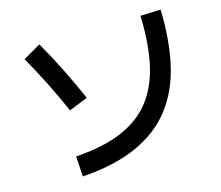

<svg xmlns="http://www.w3.org/2000/svg" viewBox="-108 -890 1216 1058"><g transform="rotate(-15 500.0 -360.5)"><path d="M239 28 232 -88Q396 -99 503.5 -147Q611 -195 672 -278Q733 -361 756.5 -478.5Q780 -596 775 -745L891 -749Q896 -578 865.5 -440Q835 -302 759 -202Q683 -102 555 -43.5Q427 15 239 28ZM372 -385 265 -342Q227 -429 185 -513Q143 -597 96 -679L196 -737Q245 -651 289 -563Q333 -475 372 -385Z"/></g></svg>

Font: Murecho Medium
Style: Regular
Weight: 500
Designer: Neil Summerour
Foundry: Positype
Version: Version 1.010; ttfautohint (v1.8.3)